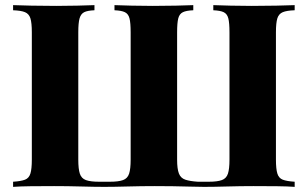

<svg xmlns="http://www.w3.org/2000/svg" viewBox="-20 -728 1199 748"><path d="M1128 -708V-688Q1097 -687 1081.5 -680.5Q1066 -674 1060.5 -656.5Q1055 -639 1055 -602V-106Q1055 -70 1060.5 -52Q1066 -34 1081.5 -28Q1097 -22 1128 -20V0Q1102 -2 1059.5 -2.5Q1017 -3 968 -3Q917 -3 865 -1.5Q813 0 775 0Q754 0 721.5 -1Q689 -2 652.5 -2.5Q616 -3 583 -3Q531 -3 477.5 -1.5Q424 0 386 0Q348 0 295.5 -1.5Q243 -3 191 -3Q142 -3 99.5 -2.5Q57 -2 31 0V-20Q62 -22 77.5 -28Q93 -34 98.5 -52Q104 -70 104 -106V-602Q104 -639 98.5 -656.5Q93 -674 77.5 -680.5Q62 -687 31 -688V-708Q58 -707 103 -706Q148 -705 199 -705Q240 -705 280.5 -706Q321 -707 348 -708V-688Q321 -687 308 -680.5Q295 -674 290 -656.5Q285 -639 285 -602V-106Q285 -70 291 -51.5Q297 -33 314.5 -26.5Q332 -20 366 -20H408Q442 -20 459.5 -26.5Q477 -33 483 -51.5Q489 -70 489 -106V-602Q489 -639 484.5 -656.5Q480 -674 466.5 -680.5Q453 -687 426 -688V-708Q453 -707 493.5 -706Q534 -705 575 -705Q623 -705 665.5 -706Q708 -707 733 -708V-688Q706 -687 692.5 -680.5Q679 -674 674.5 -656.5Q670 -639 670 -602V-106Q670 -70 677 -52Q684 -34 702 -28Q720 -22 751 -20H793Q827 -20 844.5 -26.5Q862 -33 868 -51.5Q874 -70 874 -106V-602Q874 -639 869.5 -656.5Q865 -674 851.5 -680.5Q838 -687 811 -688V-708Q838 -707 879 -706Q920 -705 960 -705Q1011 -705 1056.5 -706Q1102 -707 1128 -708Z"/></svg>

Font: Playfair Display ExtraBold
Style: Regular
Weight: 800
Designer: Claus Eggers Sørensen
Foundry: Claus Eggers Sørensen
Version: Version 1.203